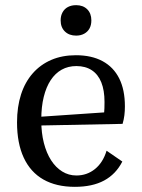

<svg xmlns="http://www.w3.org/2000/svg" viewBox="-20 -714 550 744"><path d="M270 10Q198 10 148 -18.5Q98 -47 72 -103Q46 -159 46 -240Q46 -300 61.5 -348Q77 -396 107 -430Q137 -464 179 -482Q221 -500 274 -500Q335 -500 377.5 -477Q420 -454 442 -410Q464 -366 464 -302Q464 -284 462 -267.5Q460 -251 455 -234L98 -227V-259L421 -281L376 -243Q382 -263 383.5 -277Q385 -291 385 -319Q385 -364 372.5 -395Q360 -426 335.5 -442Q311 -458 276 -458Q244 -458 219 -444Q194 -430 176.5 -403.5Q159 -377 149.5 -338.5Q140 -300 140 -252V-246Q140 -199 150 -160Q160 -121 178 -93Q196 -65 221 -49.5Q246 -34 276 -34Q317 -34 348 -59Q379 -84 393 -130L454 -88Q429 -39 383.5 -14.5Q338 10 270 10ZM275 -576Q248 -576 231.5 -592Q215 -608 215 -635Q215 -653 222.5 -666.5Q230 -680 243.5 -687Q257 -694 275 -694Q302 -694 318 -678Q334 -662 334 -635Q334 -617 327 -604Q320 -591 306.5 -583.5Q293 -576 275 -576Z"/></svg>

Font: Sutasoma
Style: Regular
Weight: 400
Designer: Izhar Fathurrohim, Akbar Rohmanto, Arusyal Khofiqoini
Foundry: Kiwari Kolektiv
Version: Version 1.102